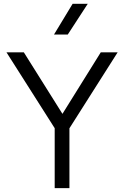

<svg xmlns="http://www.w3.org/2000/svg" viewBox="-20 -970 640 990"><path d="M262 0V-309L13.5 -700H103L302 -383L499.5 -700H586.5L338 -308.5V0ZM258.5 -792 354.5 -950.5H432.5L329.5 -792Z"/></svg>

Font: Geologica Roman ExtraLight
Style: Regular
Weight: 250
Designer: Sindre Bremnes, Frode Helland
Foundry: Monokrom Skriftforlag AS
Version: Version 1.010;gftools[0.9.28]